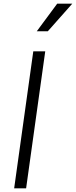

<svg xmlns="http://www.w3.org/2000/svg" viewBox="-20 -1024 413 1044"><path d="M57 0H122L226 -745H161ZM180 -854H240L373 -1004H291Z"/></svg>

Font: Mluvka Light
Style: Italic
Weight: 300
Italic angle: -8°
Designer: Modified by Jiří Krblich, Original typeface by Gumpita Rahayu
Foundry: Gumpita Rahayu & Jiří Krblich
Version: Version 2.000;Glyphs 3.1.1 (3134)